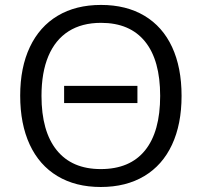

<svg xmlns="http://www.w3.org/2000/svg" viewBox="-20 -745 815 775"><path d="M61.5 -358.9Q61.5 -472.7 100.6 -555.2Q139.6 -637.7 212.9 -681.4Q286.1 -725.1 387.7 -725.1Q489.7 -725.1 563 -681.4Q636.2 -637.7 674.6 -555.2Q712.9 -472.7 712.9 -357.9Q712.9 -243.7 674.3 -160.9Q635.7 -78.1 562.3 -34.2Q488.8 9.8 386.7 9.8Q285.2 9.8 211.9 -34.2Q138.7 -78.1 100.1 -161.1Q61.5 -244.1 61.5 -358.9ZM626.5 -357.9Q626.5 -502 565.4 -577.4Q504.4 -652.8 387.7 -652.8Q310.5 -652.8 256.8 -618.7Q203.1 -584.5 175.3 -518.6Q147.5 -452.6 147.5 -357.9Q147.5 -214.8 209 -138.7Q270.5 -62.5 386.7 -62.5Q504.4 -62.5 565.4 -137.9Q626.5 -213.4 626.5 -357.9ZM238.8 -398.4H534.7V-329.1H238.8Z"/></svg>

Font: Viking Open Sans
Style: Regular
Weight: 400
Foundry: Ascender Corporation
Version: Version 2.001